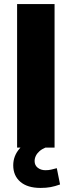

<svg xmlns="http://www.w3.org/2000/svg" viewBox="-20 -725 352 943"><path d="M64 0V-705H248V0ZM179 198Q115 198 80 168Q45 138 45 87Q45 41 76 5Q107 -31 155 -48L203 0Q186 7 174 17.5Q162 28 156 40.5Q150 53 150 66Q150 87 165.5 99Q181 111 203 111Q219 111 231.5 108Q244 105 259 101L275 181Q250 190 228.5 194Q207 198 179 198Z"/></svg>

Font: Nunito Sans 12pt ExtraLight 12pt Black
Style: Regular
Weight: 900
Version: Version 3.101;gftools[0.9.27]